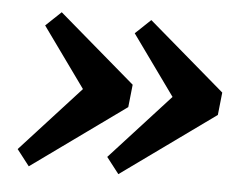

<svg xmlns="http://www.w3.org/2000/svg" viewBox="-37 -461 604 474"><g transform="rotate(5 264.5 -224.0)"><path d="M282 -198 50 -31 19 -71 178 -245 175 -221 60 -381 98 -417 288 -254ZM504 -198 272 -31 241 -71 400 -245 397 -221 282 -381 320 -417 510 -254Z"/></g></svg>

Font: Rasa SemiBold
Style: Italic
Weight: 600
Italic angle: -7.10001°
Designer: Anna Giedrys (Yrsa+Rasa design), David Brezina (Yrsa art-direction, Rasa art-direction, design)
Foundry: Rosetta Type Foundry
Version: Version 2.004